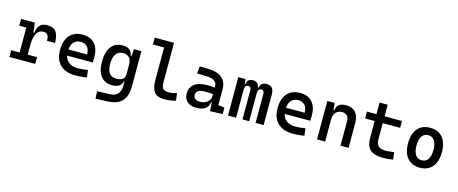

<svg xmlns="http://www.w3.org/2000/svg" viewBox="-50 -1498 5958 2498"><g transform="rotate(15 2929.5 -249.0)"><path d="M37.6 0V-90.8H151.4V-426.8H57.1V-517.6H241.2L258.3 -388.2H271.5Q279.8 -527.3 411.6 -527.3Q490.2 -527.3 527.1 -479.7Q564 -432.1 564 -329.6H456.1Q456.1 -384.3 439 -408.2Q421.9 -432.1 384.8 -432.1Q322.3 -432.1 291.5 -377.7Q260.7 -323.2 260.7 -222.7V-90.8H386.2V0Z M927.7 9.8Q794.9 9.8 722.9 -59.8Q650.9 -129.4 650.9 -259.8Q650.9 -386.7 712.2 -457Q773.4 -527.3 884.8 -527.3Q990.7 -527.3 1048.8 -463.4Q1106.9 -399.4 1106.9 -278.3Q1106.9 -242.7 1104 -211.4H758.8Q772.5 -150.9 818.8 -119.4Q865.2 -87.9 939.5 -87.9Q972.7 -87.9 1004.4 -91.6Q1036.1 -95.2 1068.8 -101.6L1081.5 -3.9Q1034.7 4.9 996.1 7.3Q957.5 9.8 927.7 9.8ZM885.7 -430.7Q828.6 -430.7 794.7 -394.8Q760.7 -358.9 754.4 -293.5H1006.3Q1006.3 -359.4 974.4 -395Q942.4 -430.7 885.7 -430.7Z M1260.7 233.4 1255.9 134.8 1421.9 129.9Q1498 127.4 1532.7 87.4Q1567.4 47.4 1567.4 -30.3V-80.1H1558.1Q1552.7 -35.6 1516.4 -12.9Q1480 9.8 1421.4 9.8Q1324.2 9.8 1270.8 -58.3Q1217.3 -126.5 1217.3 -253.9Q1217.3 -384.3 1271 -455.8Q1324.7 -527.3 1422.4 -527.3Q1543.5 -527.3 1557.6 -423.8H1569.3L1578.1 -517.6H1677.2V-45.9Q1677.2 92.3 1614 158.2Q1550.8 224.1 1412.1 228.5ZM1327.1 -253.9Q1327.1 -86.9 1454.6 -86.9Q1568.4 -86.9 1568.4 -179.7V-301.8Q1568.4 -432.1 1453.6 -432.1Q1393.1 -432.1 1360.1 -385.5Q1327.1 -338.9 1327.1 -253.9Z M2123 9.8Q2031.2 9.8 1990.7 -40Q1950.2 -89.8 1950.2 -199.2V-640.1H1799.3V-732.4H2059.6V-204.1Q2059.6 -165 2067.1 -140.1Q2074.7 -115.2 2096.7 -103.5Q2118.7 -91.8 2162.1 -91.8Q2203.1 -91.8 2266.6 -110.4L2278.8 -10.7Q2239.3 0 2202.1 4.9Q2165 9.8 2123 9.8Z M2559.6 9.8Q2478.5 9.8 2433.8 -29.5Q2389.2 -68.8 2389.2 -141.1Q2389.2 -224.1 2450 -268.6Q2510.7 -313 2622.6 -313Q2679.7 -313 2721.7 -304.2V-323.7Q2721.7 -373 2685.5 -396.5Q2649.4 -419.9 2578.1 -421.4L2452.6 -424.8L2462.4 -522.5L2568.4 -521Q2699.2 -519 2762.7 -465.6Q2826.2 -412.1 2826.2 -309.6V-98.6L2910.6 -87.9V0L2740.7 4.9L2735.4 -109.4H2724.6Q2718.8 -49.8 2674.8 -20Q2630.9 9.8 2559.6 9.8ZM2579.6 -79.1Q2627 -79.1 2658.4 -95.5Q2689.9 -111.8 2705.8 -137.5Q2721.7 -163.1 2721.7 -190.4V-218.8Q2696.8 -222.7 2672.4 -223.4Q2647.9 -224.1 2622.1 -224.1Q2494.1 -224.1 2494.1 -150.9Q2494.1 -116.2 2516.4 -97.7Q2538.6 -79.1 2579.6 -79.1Z M2982.9 0V-517.6H3080.1L3086.9 -453.1H3095.2Q3102.1 -527.3 3182.1 -527.3Q3214.4 -527.3 3235.8 -508.8Q3257.3 -490.2 3264.6 -453.1H3273.4Q3276.4 -483.9 3298.3 -505.6Q3320.3 -527.3 3360.4 -527.3Q3413.6 -527.3 3438 -498.5Q3462.4 -469.7 3462.4 -405.3V0H3354V-386.7Q3354 -440.4 3315.4 -440.4Q3268.1 -440.4 3268.1 -372.6V0H3177.7V-396.5Q3177.7 -440.4 3138.7 -440.4Q3091.8 -440.4 3091.8 -372.6V0Z M3857.4 9.8Q3724.6 9.8 3652.6 -59.8Q3580.6 -129.4 3580.6 -259.8Q3580.6 -386.7 3641.8 -457Q3703.1 -527.3 3814.5 -527.3Q3920.4 -527.3 3978.5 -463.4Q4036.6 -399.4 4036.6 -278.3Q4036.6 -242.7 4033.7 -211.4H3688.5Q3702.1 -150.9 3748.5 -119.4Q3794.9 -87.9 3869.1 -87.9Q3902.3 -87.9 3934.1 -91.6Q3965.8 -95.2 3998.5 -101.6L4011.2 -3.9Q3964.4 4.9 3925.8 7.3Q3887.2 9.8 3857.4 9.8ZM3815.4 -430.7Q3758.3 -430.7 3724.4 -394.8Q3690.4 -358.9 3684.1 -293.5H3936Q3936 -359.4 3904.1 -395Q3872.1 -430.7 3815.4 -430.7Z M4182.1 0V-517.6H4280.8L4289.6 -423.8H4301.8Q4306.6 -476.1 4339.1 -501.7Q4371.6 -527.3 4435.1 -527.3Q4517.1 -527.3 4562 -477.5Q4606.9 -427.7 4606.9 -336.9V0H4498V-330.6Q4498 -377.4 4474.6 -402.8Q4451.2 -428.2 4408.7 -428.2Q4291 -428.2 4291 -284.7V0Z M5072.8 9.8Q4951.7 9.8 4897.7 -40Q4843.8 -89.8 4843.8 -199.2V-425.3H4715.3V-517.6H4843.8V-673.8H4953.1V-517.6H5187V-425.3H4953.1V-206.1Q4953.1 -145 4983.2 -117.2Q5013.2 -89.4 5082.5 -89.4Q5106 -89.4 5133.1 -92Q5160.2 -94.7 5194.8 -99.1L5206.5 -2Q5172.9 3.9 5140.9 6.8Q5108.9 9.8 5072.8 9.8Z M5566.4 9.8Q5458 9.8 5398.2 -60.5Q5338.4 -130.9 5338.4 -258.8Q5338.4 -387.2 5398.2 -457.3Q5458 -527.3 5566.4 -527.3Q5674.8 -527.3 5734.6 -457.3Q5794.4 -387.2 5794.4 -258.8Q5794.4 -130.9 5734.6 -60.5Q5674.8 9.8 5566.4 9.8ZM5566.4 -89.4Q5621.1 -89.4 5650.9 -133.5Q5680.7 -177.7 5680.7 -258.8Q5680.7 -339.8 5650.9 -384Q5621.1 -428.2 5566.4 -428.2Q5511.7 -428.2 5481.9 -384Q5452.1 -339.8 5452.1 -258.8Q5452.1 -177.7 5481.9 -133.5Q5511.7 -89.4 5566.4 -89.4Z"/></g></svg>

Font: Caskaydia Cove Medium
Style: Regular
Weight: 500
Monospace: yes
Designer: Aaron Bell
Foundry: Saja Typeworks
Version: Version 4.300; ttfautohint (v1.8.3)